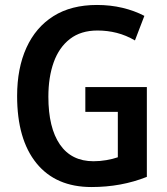

<svg xmlns="http://www.w3.org/2000/svg" viewBox="-20 -744 672 774"><path d="M324 -393H572V-31Q469 10 349 10Q205 10 127 -86Q49 -182 49 -357Q49 -469 86.5 -551.5Q124 -634 195.5 -679Q267 -724 371 -724Q425 -724 473.5 -712.5Q522 -701 562 -680L524 -581Q488 -602 450.5 -611.5Q413 -621 373 -621Q306 -621 262 -587Q218 -553 196.5 -493Q175 -433 175 -354Q175 -229 221.5 -161.5Q268 -94 357 -94Q383 -94 409 -98.5Q435 -103 455 -110V-293H324Z"/></svg>

Font: Noto Sans Hebrew Condensed SemiBold
Style: Regular
Weight: 600
Width: 3
Designer: Ben Nathan
Foundry: Google LLC
Version: Version 3.001; ttfautohint (v1.8.4.7-5d5b)